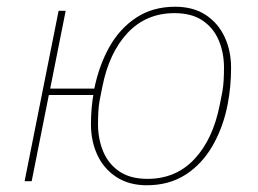

<svg xmlns="http://www.w3.org/2000/svg" viewBox="-20 -538 765 570"><path d="M416 12Q363 12 325.5 -12.5Q288 -37 269 -78Q250 -119 250 -169Q250 -192 252 -216.5Q254 -241 259 -267L267 -256H125L74 0H53L154 -506H175L129 -275H260Q274 -344 305 -399Q336 -454 385 -486Q434 -518 500 -518Q554 -518 591 -493.5Q628 -469 647 -428Q666 -387 666 -337Q666 -309 663.5 -282Q661 -255 656 -229Q643 -161 611.5 -106Q580 -51 531 -19.5Q482 12 416 12ZM418 -7Q502 -7 557 -65.5Q612 -124 632 -225L640 -265Q643 -282 644 -300Q645 -318 645 -337Q645 -381 629.5 -418Q614 -455 581.5 -477Q549 -499 498 -499Q414 -499 359 -440.5Q304 -382 284 -281L276 -241Q273 -225 272 -207Q271 -189 271 -169Q271 -125 286.5 -88Q302 -51 334.5 -29Q367 -7 418 -7Z"/></svg>

Font: IBM Plex Sans Thin
Style: Italic
Weight: 250
Italic angle: -11.31°
Designer: Mike Abbink, Paul van der Laan, Pieter van Rosmalen
Foundry: Bold Monday
Version: Version 3.201